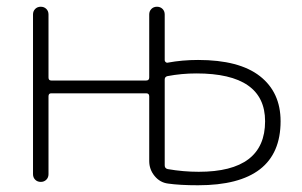

<svg xmlns="http://www.w3.org/2000/svg" viewBox="-20 -540 896 570"><path d="M469 -304V-49Q469 -40 478 -38Q524 -30 570 -30Q767 -30 767 -180Q767 -322 563 -322Q519 -322 477 -314Q469 -312 469 -304ZM78 -23V-497Q78 -507 84.5 -513.5Q91 -520 101 -520Q111 -520 117.5 -513.5Q124 -507 124 -497V-310Q124 -301 132 -301H414Q423 -301 423 -310V-497Q423 -507 429.5 -513.5Q436 -520 446 -520Q456 -520 462.5 -513.5Q469 -507 469 -497V-361Q469 -358 472 -355.5Q475 -353 478 -354Q521 -362 568 -362Q690 -362 751.5 -314Q813 -266 813 -180Q813 10 568 10Q514 10 479 5Q455 2 439 -17.5Q423 -37 423 -62V-254Q423 -263 414 -263H132Q124 -263 124 -254V-23Q124 -13 117.5 -6.5Q111 0 101 0Q91 0 84.5 -6.5Q78 -13 78 -23Z"/></svg>

Font: Rounded Mplus 1c Light
Style: Regular
Weight: 300
Version: Version 1.059.20150529